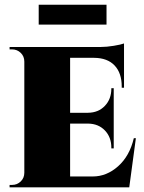

<svg xmlns="http://www.w3.org/2000/svg" viewBox="-20 -801 615 821"><path d="M145.5 -695.8V-780.8H435.5V-695.8ZM561 -210 532.7 0H21V-10.3H31.7Q53.2 -10.3 68.6 -25.1Q84 -40 84 -62.5V-537.6Q84 -560.1 68.6 -575Q53.2 -589.8 31.7 -589.8H21V-600.1H410.6Q435.5 -600.1 466.8 -605.2Q498 -610.4 510.3 -615.2V-425.8H500.5V-431.2Q500.5 -488.8 470 -521Q439.5 -553.2 382.8 -553.7H279.8V-318.8H356.4Q400.9 -319.3 428.5 -348.4Q456.1 -377.4 456.1 -421.9V-423.8H466.3V-166.5H456.1V-169.9Q456.1 -214.4 428.5 -243.2Q400.9 -272 356.4 -272.5H279.8V-46.4H376.5Q436 -46.4 485.1 -90.1Q534.2 -133.8 552.2 -210Z"/></svg>

Font: Cinzel Black
Style: Regular
Weight: 900
Designer: Natanael Gama
Version: Version 1.001;PS 001.001;hotconv 1.0.56;makeotf.lib2.0.21325